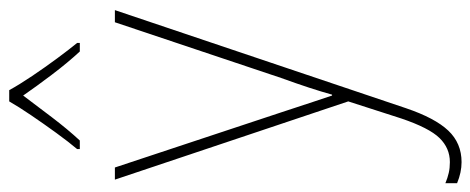

<svg xmlns="http://www.w3.org/2000/svg" viewBox="-330 -540 1046 427"><g transform="rotate(-90 193.5 -326.0)"><path d="M8 -594H35L157 -226Q173 -178 181 -153Q189 -128 195 -111H197Q210 -158 234 -224L358 -594H385L167 53Q145 118 117 147.5Q89 177 47 177Q24 177 0 167V141Q12 146 23 148.5Q34 151 47 151Q78 151 100.5 128Q123 105 144 43L182 -75ZM207 -829Q219 -807 238.5 -778Q258 -749 278 -722Q298 -695 312 -678V-672H293Q268 -699 241.5 -734Q215 -769 195 -798Q174 -770 147 -734.5Q120 -699 95 -672H76V-678Q92 -697 112 -724.5Q132 -752 151 -780Q170 -808 182 -829Z"/></g></svg>

Font: Noto Sans Malayalam UI SemiCondensed Thin
Style: Regular
Weight: 100
Width: 4
Designer: Jelle Bosma - Monotype Design Team
Foundry: Monotype Imaging Inc.
Version: Version 2.104; ttfautohint (v1.8.4.7-5d5b)